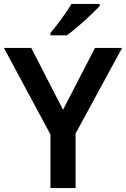

<svg xmlns="http://www.w3.org/2000/svg" viewBox="-20 -958 642 978"><path d="M488 -928V-938H344C318 -893 268 -827 237 -790V-778H320C370 -813 455 -891 488 -928ZM301 -399 139 -714H0L237 -273V0H365V-278L602 -714H464Z"/></svg>

Font: Noto Sans Gurmukhi SemiBold
Style: Regular
Weight: 600
Designer: Jelle Bosma - Monotype Design Team
Foundry: Monotype Imaging Inc.
Version: Version 2.004